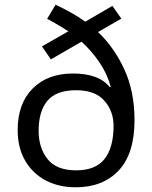

<svg xmlns="http://www.w3.org/2000/svg" viewBox="-20 -785 645 815"><path d="M216 -765Q248 -750 280.5 -732Q313 -714 342 -693L457 -760L495 -706L396 -649Q464 -585 507.5 -491Q551 -397 551 -275Q551 -133 484 -61.5Q417 10 301 10Q229 10 173.5 -19.5Q118 -49 86.5 -103.5Q55 -158 55 -233Q55 -345 118.5 -409Q182 -473 290 -473Q343 -473 382.5 -459Q422 -445 446 -415L450 -417Q434 -474 401 -522Q368 -570 326 -608L196 -533L158 -588L270 -652Q249 -666 226 -679.5Q203 -693 180 -705ZM303 -402Q219 -402 181.5 -357.5Q144 -313 144 -230Q144 -157 182 -109.5Q220 -62 303 -62Q386 -62 424 -110.5Q462 -159 462 -251Q462 -313 423 -357.5Q384 -402 303 -402Z"/></svg>

Font: Noto Music
Style: Regular
Weight: 400
Designer: Monotype Design Team, Benjamin Yang
Foundry: Monotype Imaging Inc.
Version: Version 2.002; ttfautohint (v1.8.4.7-5d5b)